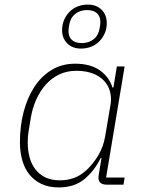

<svg xmlns="http://www.w3.org/2000/svg" viewBox="-20 -806 640 838"><path d="M236 12Q194 12 162.5 -2.5Q131 -17 109.5 -43Q88 -69 77.5 -105.5Q67 -142 67 -186Q67 -255 83 -317Q99 -379 129.5 -426Q160 -473 205 -500.5Q250 -528 308 -528Q374 -528 415 -499.5Q456 -471 471 -424H475L490 -516H524L443 -31H524L519 0H446Q403 0 411 -43L423 -117H420Q391 -59 347.5 -23.5Q304 12 236 12ZM242 -19Q275 -19 303.5 -29.5Q332 -40 358 -64Q385 -89 408 -126.5Q431 -164 439 -211L463 -353Q467 -379 460.5 -405Q454 -431 436 -451.5Q418 -472 387 -484.5Q356 -497 313 -497Q272 -497 238.5 -481Q205 -465 180 -437Q155 -409 138 -371Q121 -333 114 -289L105 -234Q101 -211 101 -185Q101 -150 109 -120Q117 -90 134 -67.5Q151 -45 177.5 -32Q204 -19 242 -19ZM334 -594Q296 -594 273.5 -616.5Q251 -639 251 -675Q251 -699 260 -719.5Q269 -740 284 -755Q299 -770 319.5 -778Q340 -786 363 -786Q401 -786 423.5 -763.5Q446 -741 446 -705Q446 -681 437 -660.5Q428 -640 413 -625Q398 -610 377.5 -602Q357 -594 334 -594ZM337 -618Q368 -618 389 -635Q410 -652 415 -683Q417 -694 417.5 -700Q418 -706 418 -711Q418 -734 403.5 -748Q389 -762 360 -762Q329 -762 308 -745Q287 -728 282 -697Q280 -686 279.5 -680Q279 -674 279 -669Q279 -646 293.5 -632Q308 -618 337 -618Z"/></svg>

Font: IBM Plex Mono ExtraLight
Style: Italic
Weight: 200
Italic angle: -9°
Monospace: yes
Designer: Mike Abbink, Paul van der Laan, Pieter van Rosmalen
Foundry: Bold Monday
Version: Version 2.3